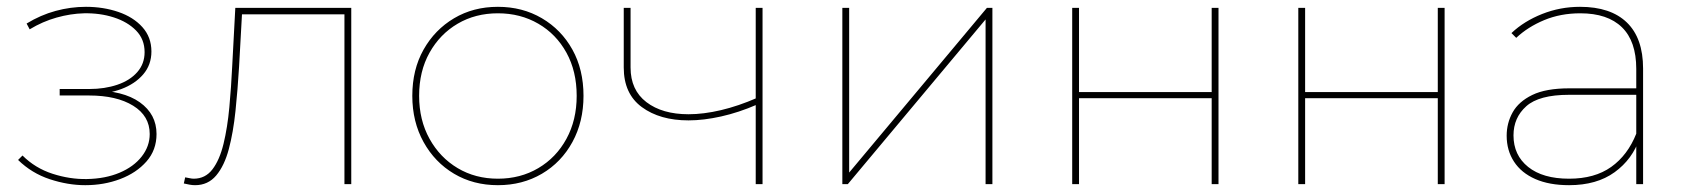

<svg xmlns="http://www.w3.org/2000/svg" viewBox="-20 -540 4942 563"><path d="M230 3Q179 3 126 -14.5Q73 -32 33 -71L46 -84Q83 -47 134 -30.5Q185 -14 235 -15Q289 -16 330.5 -33.5Q372 -51 395.5 -81Q419 -111 419 -147Q419 -200 370.5 -230Q322 -260 241 -260H155V-279H242Q287 -279 324 -291.5Q361 -304 382.5 -328.5Q404 -353 404 -387Q404 -425 379 -450.5Q354 -476 313.5 -489Q273 -502 226 -501Q187 -500 146 -488.5Q105 -477 67 -454L58 -471Q99 -496 143 -508Q187 -520 232 -520Q283 -520 327 -505Q371 -490 397.5 -460.5Q424 -431 424 -389Q424 -350 400 -322Q376 -294 336 -279Q296 -264 247 -264L250 -275Q341 -275 390 -240Q439 -205 439 -147Q439 -100 409.5 -66.5Q380 -33 332.5 -15Q285 3 230 3Z M552 3Q544 3 536 1.5Q528 0 519 -2L523 -20Q529 -19 536 -17.5Q543 -16 548 -16Q582 -16 603 -43.5Q624 -71 635.5 -118.5Q647 -166 652.5 -225.5Q658 -285 661 -348L670 -517H1010V0H990V-506L998 -498H682L690 -506L681 -344Q677 -277 670.5 -214.5Q664 -152 651 -103Q638 -54 614 -25.5Q590 3 552 3Z M1440 3Q1368 3 1311.5 -30.5Q1255 -64 1222 -123.5Q1189 -183 1189 -259Q1189 -336 1222 -394.5Q1255 -453 1311.5 -486.5Q1368 -520 1440 -520Q1512 -520 1569 -486.5Q1626 -453 1658.5 -394.5Q1691 -336 1691 -259Q1691 -183 1658.5 -123.5Q1626 -64 1569 -30.5Q1512 3 1440 3ZM1440 -16Q1506 -16 1558.5 -47Q1611 -78 1641 -133Q1671 -188 1671 -259Q1671 -331 1641 -385.5Q1611 -440 1558.5 -470.5Q1506 -501 1440 -501Q1374 -501 1322 -470.5Q1270 -440 1239.5 -385.5Q1209 -331 1209 -259Q1209 -188 1239.5 -133Q1270 -78 1322 -47Q1374 -16 1440 -16Z M1999 -187Q1915 -187 1862 -226Q1809 -265 1809 -342V-517H1829V-342Q1829 -276 1875.5 -240.5Q1922 -205 1999 -205Q2043 -205 2094 -217Q2145 -229 2200 -253L2199 -233Q2146 -210 2094.5 -198.5Q2043 -187 1999 -187ZM2196 0V-517H2216V0Z M2450 0V-517H2470V-34L2874 -517H2890V0H2870V-483L2466 0Z M3124 0V-517H3144V-270H3533V-517H3553V0H3533V-252H3144V0Z M3787 0V-517H3807V-270H4196V-517H4216V0H4196V-252H3807V0Z M4778 0V-123V-140V-338Q4778 -419 4736 -460Q4694 -501 4614 -501Q4556 -501 4508 -481Q4460 -461 4426 -429L4412 -443Q4449 -478 4502 -499Q4555 -520 4613 -520Q4703 -520 4750.5 -474Q4798 -428 4798 -339V0ZM4581 3Q4523 3 4482 -15Q4441 -33 4419.5 -66Q4398 -99 4398 -142Q4398 -179 4415.5 -210.5Q4433 -242 4473 -261.5Q4513 -281 4582 -281H4789V-262H4581Q4493 -262 4455.5 -228.5Q4418 -195 4418 -143Q4418 -85 4461 -50.5Q4504 -16 4581 -16Q4656 -16 4704.5 -50.5Q4753 -85 4778 -148L4788 -135Q4767 -73 4714.5 -35Q4662 3 4581 3Z"/></svg>

Font: Montserrat Thin
Style: Regular
Weight: 100
Designer: Julieta Ulanovsky
Foundry: Julieta Ulanovsky
Version: Version 9.000